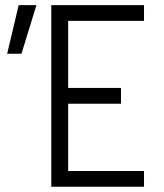

<svg xmlns="http://www.w3.org/2000/svg" viewBox="-20 -713 626 733"><path d="M175.8 0H529.8V-60.1H240.2V-316.9H441.9V-377.4H240.2V-633.3H529.8V-693.4H175.8ZM7.3 -507.8H62L119.1 -693.4H51.3Z"/></svg>

Font: Cascadia Mono NF Light
Style: Regular
Weight: 300
Monospace: yes
Designer: Aaron Bell
Foundry: Saja Typeworks
Version: Version 2404.023